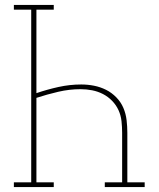

<svg xmlns="http://www.w3.org/2000/svg" viewBox="-20 -755 640 775"><path d="M36 0V-19H106V-716H36V-735H197V-716H127V-379Q171 -394 216.5 -404Q262 -414 308 -414Q334 -414 359.5 -409Q385 -404 408 -392.5Q431 -381 449.5 -362Q468 -343 478 -319.5Q488 -296 491 -270Q494 -244 494 -219V-19H564V0H403V-19H473V-219Q473 -242 470.5 -265.5Q468 -289 458.5 -310Q449 -331 432.5 -348Q416 -365 395.5 -375.5Q375 -386 352 -390.5Q329 -395 305 -395Q260 -395 215 -384.5Q170 -374 127 -360V-19H197V0Z"/></svg>

Font: Iosevka Curly Slab ThEx
Style: Regular
Weight: 100
Width: 7
Monospace: yes
Designer: Belleve Invis
Foundry: Belleve Invis
Version: Version 11.1.0; ttfautohint (v1.8.3)